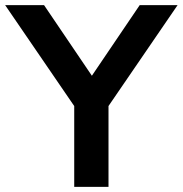

<svg xmlns="http://www.w3.org/2000/svg" viewBox="-35 -725 709 745"><path d="M253 0V-365L278 -277L-15 -705H136L327 -423H316L507 -705H654L361 -277L386 -365V0Z"/></svg>

Font: Nunito Sans 9pt
Style: Bold
Weight: 700
Version: Version 3.101;gftools[0.9.27]